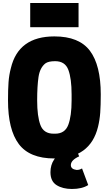

<svg xmlns="http://www.w3.org/2000/svg" viewBox="-20 -1035 720 1271"><path d="M340 14Q176 14 104.5 -81.5Q33 -177 33 -370Q33 -443 36.5 -491Q40 -539 52 -584Q102 -794 340 -794Q504 -794 575.5 -698.5Q647 -603 647 -410Q647 -337 643.5 -289Q640 -241 629 -196Q578 14 340 14ZM345 -150Q410 -150 432 -208.5Q454 -267 454 -370V-410Q454 -515 432.5 -572.5Q411 -630 345 -630Q300 -630 280 -615Q244 -586 235 -525.5Q226 -465 226 -370Q226 -265 247.5 -207.5Q269 -150 335 -150ZM456 216Q395 216 354.5 190.5Q314 165 314 105Q314 57 338 21.5Q362 -14 398.5 -38Q435 -62 474 -74L504 0Q449 25 449 58Q449 85 487 90Q508 90 523 80L564 190Q523 216 456 216ZM500 -855H180V-1015H500Z"/></svg>

Font: Tanohe Sans ExtraBold
Style: Regular
Weight: 800
Designer: Village Type and Design LLC & Cristiano Sobral
Foundry: Cooper Hewitt Smithsonian Design Museum
Version: Version 1.00;September 29, 2021;FontCreator 13.0.0.2655 64-b